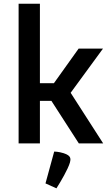

<svg xmlns="http://www.w3.org/2000/svg" viewBox="-20 -779 605 1043"><path d="M81.1 0H196.8V-231H259.3L408.2 0H540.5L363.8 -274.9L539.6 -515.1H407.2L272.9 -327.1H196.8V-758.8H81.1ZM274.4 44.4 227.1 217.3 286.6 244.1C286.6 244.1 325.7 183.1 347.2 136.2C371.6 83.5 368.7 67.4 325.7 53.2C297.9 44.4 274.4 44.4 274.4 44.4Z"/></svg>

Font: Doppio One
Style: Regular
Weight: 400
Designer: Szymon Celej
Foundry: Sorkin Type Co
Version: Version 1.002